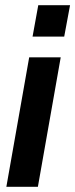

<svg xmlns="http://www.w3.org/2000/svg" viewBox="-20 -720 290 740"><path d="M4.5 0 92.5 -499H214L126 0ZM105.5 -579 127.5 -700H250L227.5 -579Z"/></svg>

Font: Cabin
Style: Bold Italic
Weight: 700
Width: 4
Italic angle: -10°
Designer: Pablo Impallari
Foundry: Pablo Impallari. http://www.impallari.com Igino Marini. http://www.ikern.com
Version: Version 3.001